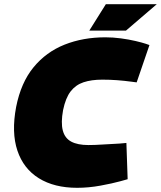

<svg xmlns="http://www.w3.org/2000/svg" viewBox="-20 -887 768 916"><path d="M348 9Q239 9 165.5 -36.5Q92 -82 63 -168.5Q34 -255 57 -377Q80 -493 140 -566Q200 -639 288 -674Q376 -709 483 -709Q519 -709 556.5 -704Q594 -699 626 -691.5Q658 -684 676 -678L693 -672L632 -494L609 -497Q572 -502 538 -504.5Q504 -507 468 -507Q416 -507 378.5 -494.5Q341 -482 317 -451Q293 -420 281 -362Q270 -302 279.5 -265Q289 -228 319.5 -211.5Q350 -195 402 -195Q432 -195 469 -197.5Q506 -200 549 -202L583 -205L589 -32L553 -22Q517 -12 460 -1.5Q403 9 348 9ZM406 -741 485 -867H728L581 -741Z"/></svg>

Font: REM Black
Style: Italic
Weight: 900
Italic angle: -11°
Designer: Octavio Pardo
Foundry: Ashler Design
Version: Version 1.005;gftools[0.9.28]